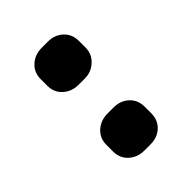

<svg xmlns="http://www.w3.org/2000/svg" viewBox="-12 -824 419 419"><g transform="rotate(45 197.5 -614.0)"><path d="M39 -605V-624Q39 -645 52 -659Q65 -673 86 -673H106Q126 -673 139.5 -658.5Q153 -644 153 -624V-605Q153 -584 140 -569.5Q127 -555 106 -555H86Q65 -555 52 -569.5Q39 -584 39 -605ZM242 -605V-624Q242 -645 255 -659Q268 -673 289 -673H309Q330 -673 343 -659Q356 -645 356 -624V-605Q356 -584 343 -569.5Q330 -555 309 -555H289Q268 -555 255 -569.5Q242 -584 242 -605Z"/></g></svg>

Font: Mitr
Style: Regular
Weight: 400
Designer: Thanarat Vachiruckul
Foundry: Cadson Demak
Version: Version 1.002